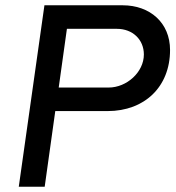

<svg xmlns="http://www.w3.org/2000/svg" viewBox="-20 -706 666 726"><path d="M444 -686H148L51 0H149L189 -286H387C527 -286 623 -378 623 -517C623 -620 547 -686 444 -686ZM422 -597C482 -597 524 -556 524 -500C524 -433 459 -375 391 -375H202L233 -597Z"/></svg>

Font: Chivo
Style: Italic
Weight: 400
Italic angle: -8°
Designer: Hector Gatti
Foundry: Omnibus-Type
Version: Version 1.003;PS 001.003;hotconv 1.0.70;makeotf.lib2.5.58329